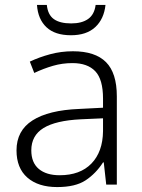

<svg xmlns="http://www.w3.org/2000/svg" viewBox="-20 -749 576 779"><path d="M276 -541Q366 -541 410 -497Q454 -453 454 -358V0H411L401 -90H398Q369 -45 327.5 -17.5Q286 10 212 10Q135 10 91 -28.5Q47 -67 47 -139Q47 -219 112 -260.5Q177 -302 301 -307L398 -312V-349Q398 -427 366.5 -460Q335 -493 274 -493Q233 -493 195 -482Q157 -471 119 -453L101 -499Q139 -517 183.5 -529Q228 -541 276 -541ZM308 -265Q206 -260 156.5 -229.5Q107 -199 107 -139Q107 -89 137.5 -63.5Q168 -38 222 -38Q305 -38 351 -85.5Q397 -133 398 -217V-269ZM408 -729Q402 -672 366.5 -639Q331 -606 268 -606Q203 -606 168.5 -638.5Q134 -671 130 -729H170Q174 -689 198.5 -671.5Q223 -654 269 -654Q312 -654 337.5 -672Q363 -690 368 -729Z"/></svg>

Font: Noto Sans Sinhala Light
Style: Regular
Weight: 300
Designer: Jelle Bosma - Monotype Design Team
Foundry: Monotype Imaging Inc.
Version: Version 2.006; ttfautohint (v1.8.4.7-5d5b)